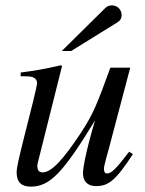

<svg xmlns="http://www.w3.org/2000/svg" viewBox="-20 -684 540 715"><path d="M461 -119C410 -52 394 -38 378 -38C371 -38 367 -44 367 -55C367 -67 381 -114 386 -133L465 -432H391C342 -298 328 -260 281 -189C219 -95 173 -42 139 -42C124 -42 119 -52 119 -67C119 -71 121 -80 122 -83L211 -438L207 -441C150 -428 114 -421 57 -414V-400C95 -400 98 -399 107 -394C113 -391 118 -383 118 -376C118 -368 112 -342 104 -309L69 -170C51 -97 42 -61 42 -42C42 -5 60 11 95 11C166 11 216 -42 334 -236C302 -128 289 -61 289 -39C289 -8 307 9 337 9C384 9 410 -11 475 -110ZM210 -494H245L416 -600C428 -607 433 -616 433 -628C433 -648 417 -664 397 -664C387 -664 379 -661 372 -654Z"/></svg>

Font: STIXGeneral
Style: Italic
Weight: 400
Italic angle: -16.33°
Designer: MicroPress Inc., with final additions and corrections provided by Coen Hoffman, Elsevier (retired)
Version: Version 1.1.0